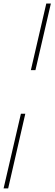

<svg xmlns="http://www.w3.org/2000/svg" viewBox="-20 -800 304 1070"><path d="M0 250 96.5 -166H121L25.5 250ZM152 -409 238 -780.5H263.5L177.5 -409Z"/></svg>

Font: Bodoni Moda 9pt SemiBold
Style: Italic
Weight: 600
Italic angle: -13°
Designer: Owen Earl
Foundry: indestructible type
Version: Version 2.004